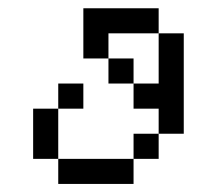

<svg xmlns="http://www.w3.org/2000/svg" viewBox="-20 -458 540 478"><path d="M187.5 -187.5V-250H125V-187.5H62.5Q62.5 -187.5 62.5 -62.5H125V0H312.5V-62.5H125Q125 -62.5 125 -187.5ZM312.5 -62.5H375V-125H312.5ZM375 -125H437.5Q437.5 -125 437.5 -375H375Q375 -375 375 -250H312.5V-187.5H375ZM312.5 -250V-312.5H250V-250ZM250 -312.5V-375H375V-437.5H187.5Q187.5 -437.5 187.5 -312.5Z"/></svg>

Font: CalcUnifontExMono
Style: Regular
Weight: 500
Version: Version 15.0.06